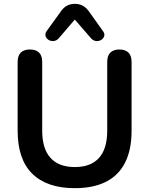

<svg xmlns="http://www.w3.org/2000/svg" viewBox="-20 -971 778 1001"><path d="M370 10Q297 10 241.5 -9Q186 -28 148 -65.5Q110 -103 91 -159Q72 -215 72 -289V-648Q72 -681 88.5 -697Q105 -713 136 -713Q167 -713 183.5 -697Q200 -681 200 -648V-290Q200 -195 243.5 -147.5Q287 -100 370 -100Q453 -100 496 -147.5Q539 -195 539 -290V-648Q539 -681 555.5 -697Q572 -713 603 -713Q633 -713 649.5 -697Q666 -681 666 -648V-289Q666 -191 632.5 -124Q599 -57 533 -23.5Q467 10 370 10ZM286 -771Q274 -758 259 -757Q244 -756 232.5 -763.5Q221 -771 217.5 -783.5Q214 -796 224 -810L297 -911Q311 -932 329.5 -941.5Q348 -951 370 -951Q393 -951 411 -941.5Q429 -932 444 -911L516 -810Q527 -796 523.5 -783.5Q520 -771 508.5 -763.5Q497 -756 482 -757Q467 -758 455 -771L370 -869Z"/></svg>

Font: Nunito ExtraLight
Style: Regular
Weight: 200
Designer: Vernon Adams
Foundry: Vernon Adams
Version: Version 3.602